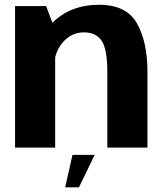

<svg xmlns="http://www.w3.org/2000/svg" viewBox="-20 -618 693 804"><path d="M43 0H211V-492.5L173 -592.5H43ZM429.5 0H597.5V-316.5Q597.5 -442.5 553.5 -520.2Q509.5 -598 395 -598Q274 -598 199 -521.8Q124 -445.5 124 -367L205.5 -329Q205.5 -397 242.2 -439.8Q279 -482.5 331.5 -482.5Q381.5 -482.5 405.5 -447.5Q429.5 -412.5 429.5 -314ZM253 166.5H310.5L376.5 30.5H283.5Z"/></svg>

Font: Anybody UltraCondensed Thin
Style: Bold
Weight: 700
Version: Version 1.111